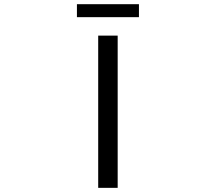

<svg xmlns="http://www.w3.org/2000/svg" viewBox="-20 -905 1040 925"><path d="M453.1 0V-733.4H546.9V0ZM350.6 -822.3V-884.8H649.4V-822.3Z"/></svg>

Font: Gen Shin Gothic Monospace Regular
Style: Regular
Weight: 400
Designer: [Source Han Sans]
Ryoko NISHIZUKA  (kana & ideographs); Paul D. Hunt (Latin, Greek & Cyrillic); Wenlong ZHANG  (bopomofo
Version: Version 1.002.20150607